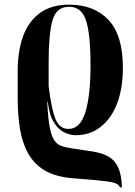

<svg xmlns="http://www.w3.org/2000/svg" viewBox="-20 -569 579 825"><path d="M495 236Q491 217 440.5 210.5Q390 204 294 197Q219 191 172.5 163.5Q126 136 100.5 89.5Q75 43 65.5 -17.5Q56 -78 56 -150V-263Q56 -350 79.5 -414Q103 -478 152 -513.5Q201 -549 277 -549Q384 -549 446 -483.5Q508 -418 508 -278Q508 -189 483 -124Q458 -59 412 -23.5Q366 12 305 12Q283 12 257.5 0.5Q232 -11 212 -42.5Q192 -74 185 -132H183Q186 -65 193 -26Q200 13 212 32Q224 51 243.5 58Q263 65 292 69Q342 76 381 82.5Q420 89 446.5 104Q473 119 487.5 150Q502 181 504 236ZM274 -15Q325 -15 347 -87.5Q369 -160 369 -287Q369 -423 349.5 -481.5Q330 -540 277 -540Q222 -540 205.5 -481.5Q189 -423 189 -303V-199Q201 -100 218.5 -57.5Q236 -15 274 -15Z"/></svg>

Font: Noto Serif Display Condensed
Style: Bold
Weight: 700
Width: 3
Designer: Monotype Design Team
Foundry: Monotype Imaging Inc.
Version: Version 2.009